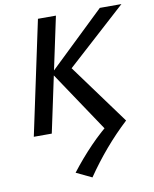

<svg xmlns="http://www.w3.org/2000/svg" viewBox="-100 -733 879 1094"><g transform="rotate(-10 339.5 -186.0)"><path d="M345 286 255 243Q311 170 374.5 104Q438 38 514 -21L487 61L220 -338L554 -658H679L306 -320L320 -369L590 0Q521 64 460 135.5Q399 207 345 286ZM56 0 196 -658H300L160 0Z"/></g></svg>

Font: Ysabeau Infant SemiBold
Style: Italic
Weight: 600
Italic angle: -12°
Designer: Christian Thalmann (Catharsis Fonts)
Version: Version 2.002; featfreeze: ss01,ss02,lnum